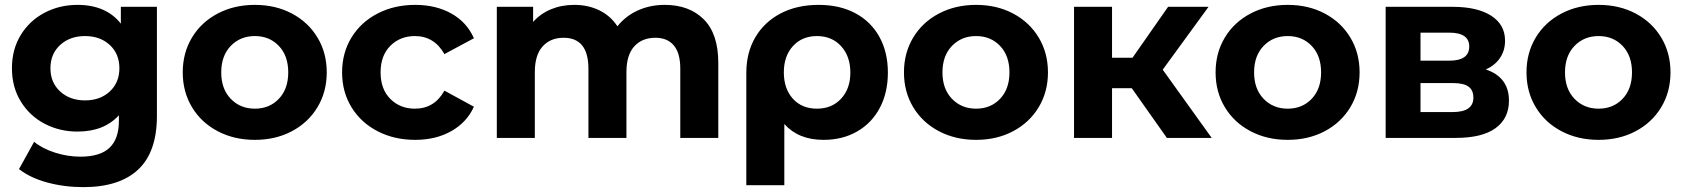

<svg xmlns="http://www.w3.org/2000/svg" viewBox="-20 -566 6908 788"><path d="M624 -538V-90Q624 58 547 130Q470 202 322 202Q244 202 174 183Q104 164 58 128L120 16Q154 44 206 60.5Q258 77 310 77Q391 77 429.5 40.5Q468 4 468 -70V-93Q407 -26 298 -26Q224 -26 162.5 -58.5Q101 -91 65 -150Q29 -209 29 -286Q29 -363 65 -422Q101 -481 162.5 -513.5Q224 -546 298 -546Q415 -546 476 -469V-538ZM470 -286Q470 -345 430.5 -381.5Q391 -418 329 -418Q267 -418 227 -381.5Q187 -345 187 -286Q187 -227 227 -190.5Q267 -154 329 -154Q391 -154 430.5 -190.5Q470 -227 470 -286Z M730 -269Q730 -349 768 -412Q806 -475 873.5 -510.5Q941 -546 1026 -546Q1111 -546 1178 -510.5Q1245 -475 1283 -412Q1321 -349 1321 -269Q1321 -189 1283 -126Q1245 -63 1178 -27.5Q1111 8 1026 8Q941 8 873.5 -27.5Q806 -63 768 -126Q730 -189 730 -269ZM1163 -269Q1163 -337 1124.5 -377.5Q1086 -418 1026 -418Q966 -418 927 -377.5Q888 -337 888 -269Q888 -201 927 -160.5Q966 -120 1026 -120Q1086 -120 1124.5 -160.5Q1163 -201 1163 -269Z M1384 -269Q1384 -349 1422.5 -412Q1461 -475 1529.5 -510.5Q1598 -546 1684 -546Q1769 -546 1832.5 -510.5Q1896 -475 1925 -409L1804 -344Q1762 -418 1683 -418Q1622 -418 1582 -378Q1542 -338 1542 -269Q1542 -200 1582 -160Q1622 -120 1683 -120Q1763 -120 1804 -194L1925 -128Q1896 -64 1832.5 -28Q1769 8 1684 8Q1598 8 1529.5 -27.5Q1461 -63 1422.5 -126Q1384 -189 1384 -269Z M2928 -308V0H2772V-284Q2772 -348 2745.5 -379.5Q2719 -411 2670 -411Q2615 -411 2583 -375.5Q2551 -340 2551 -270V0H2395V-284Q2395 -411 2293 -411Q2239 -411 2207 -375.5Q2175 -340 2175 -270V0H2019V-538H2168V-476Q2198 -510 2241.5 -528Q2285 -546 2337 -546Q2394 -546 2440 -523.5Q2486 -501 2514 -458Q2547 -500 2597.5 -523Q2648 -546 2708 -546Q2809 -546 2868.5 -486.5Q2928 -427 2928 -308Z M3624 -268Q3624 -186 3591 -123.5Q3558 -61 3498 -26.5Q3438 8 3360 8Q3257 8 3199 -57V194H3043V-267Q3043 -350 3080 -413Q3117 -476 3184 -511Q3251 -546 3340 -546Q3426 -546 3490 -512Q3554 -478 3589 -415Q3624 -352 3624 -268ZM3470 -268Q3470 -335 3432 -376.5Q3394 -418 3333 -418Q3272 -418 3234.5 -377Q3197 -336 3197 -269Q3197 -202 3234 -161Q3271 -120 3333 -120Q3394 -120 3432 -161Q3470 -202 3470 -268Z M3690 -269Q3690 -349 3728 -412Q3766 -475 3833.5 -510.5Q3901 -546 3986 -546Q4071 -546 4138 -510.5Q4205 -475 4243 -412Q4281 -349 4281 -269Q4281 -189 4243 -126Q4205 -63 4138 -27.5Q4071 8 3986 8Q3901 8 3833.5 -27.5Q3766 -63 3728 -126Q3690 -189 3690 -269ZM4123 -269Q4123 -337 4084.5 -377.5Q4046 -418 3986 -418Q3926 -418 3887 -377.5Q3848 -337 3848 -269Q3848 -201 3887 -160.5Q3926 -120 3986 -120Q4046 -120 4084.5 -160.5Q4123 -201 4123 -269Z M4625 -204H4544V0H4388V-538H4544V-329H4628L4774 -538H4940L4752 -280L4953 0H4769Z M4969 -269Q4969 -349 5007 -412Q5045 -475 5112.5 -510.5Q5180 -546 5265 -546Q5350 -546 5417 -510.5Q5484 -475 5522 -412Q5560 -349 5560 -269Q5560 -189 5522 -126Q5484 -63 5417 -27.5Q5350 8 5265 8Q5180 8 5112.5 -27.5Q5045 -63 5007 -126Q4969 -189 4969 -269ZM5402 -269Q5402 -337 5363.5 -377.5Q5325 -418 5265 -418Q5205 -418 5166 -377.5Q5127 -337 5127 -269Q5127 -201 5166 -160.5Q5205 -120 5265 -120Q5325 -120 5363.5 -160.5Q5402 -201 5402 -269Z M6173 -153Q6173 -80 6118 -40Q6063 0 5954 0H5667V-538H5942Q6043 -538 6100 -501.5Q6157 -465 6157 -399Q6157 -359 6136.5 -328.5Q6116 -298 6078 -281Q6173 -249 6173 -153ZM5810 -317H5928Q6010 -317 6010 -375Q6010 -432 5928 -432H5810ZM6027 -165Q6027 -196 6007 -210.5Q5987 -225 5944 -225H5810V-106H5941Q6027 -106 6027 -165Z M6245 -269Q6245 -349 6283 -412Q6321 -475 6388.5 -510.5Q6456 -546 6541 -546Q6626 -546 6693 -510.5Q6760 -475 6798 -412Q6836 -349 6836 -269Q6836 -189 6798 -126Q6760 -63 6693 -27.5Q6626 8 6541 8Q6456 8 6388.5 -27.5Q6321 -63 6283 -126Q6245 -189 6245 -269ZM6678 -269Q6678 -337 6639.5 -377.5Q6601 -418 6541 -418Q6481 -418 6442 -377.5Q6403 -337 6403 -269Q6403 -201 6442 -160.5Q6481 -120 6541 -120Q6601 -120 6639.5 -160.5Q6678 -201 6678 -269Z"/></svg>

Font: Montserrat Alternates
Style: Bold
Weight: 700
Designer: Julieta Ulanovsky
Foundry: Julieta Ulanovsky
Version: Version 7.200